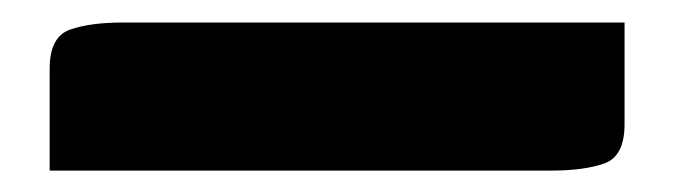

<svg xmlns="http://www.w3.org/2000/svg" viewBox="-20 -33 611 174"><path d="M25 29.4Q25 0.4 43.3 -6.1Q61.6 -12.6 91.6 -12.6H546V79.6Q546 108.6 527.7 115.1Q509.4 121.6 479.4 121.6H25Z"/></svg>

Font: Changa
Style: Regular
Weight: 400
Designer: Eduardo Rodriguez Tunni
Foundry: Eduardo Rodriguez Tunni
Version: Version 3.003